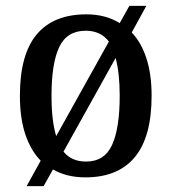

<svg xmlns="http://www.w3.org/2000/svg" viewBox="-20 -596 586 656"><path d="M119 -47Q85 -82 66.5 -137Q48 -192 48 -269Q48 -410 105.5 -478.5Q163 -547 275 -547Q341 -547 389 -517L422 -576H480L430 -485Q462 -452 480 -397.5Q498 -343 498 -269Q498 -128 440.5 -59Q383 10 272 10Q208 10 161 -17L129 40H71ZM352 -454Q324 -491 273 -491Q209 -491 182.5 -435.5Q156 -380 156 -269Q156 -183 172 -131ZM274 -44Q337 -44 363 -101Q389 -158 389 -269Q389 -346 375 -398L197 -78Q224 -44 274 -44Z"/></svg>

Font: Noto Serif Sinhala SemiCondensed Medium
Style: Regular
Weight: 500
Width: 4
Designer: Jelle Bosma - Monotype Design Team
Foundry: Monotype Imaging Inc.
Version: Version 2.007; ttfautohint (v1.8.4.7-5d5b)